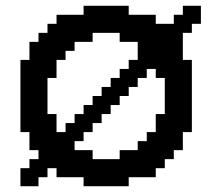

<svg xmlns="http://www.w3.org/2000/svg" viewBox="-20 -645 773 665"><path d="M394.5 -93.8V-125H457V-156.2H488.3V-187.5H519.5V-250H550.8V-375H519.5V-406.2H488.3V-375H457V-343.8H425.8V-312.5H394.5V-281.2H363.3V-250H332V-218.8H300.8V-187.5H269.5V-156.2H238.3V-125H300.8V-93.8ZM207 -187.5V-218.8H238.3V-250H269.5V-281.2H300.8V-312.5H332V-343.8H363.3V-375H394.5V-406.2H425.8V-437.5H457V-500H394.5V-531.2H300.8V-500H238.3V-468.8H207V-437.5H175.8V-375H144.5V-250H175.8V-187.5ZM50.8 0V-62.5H82V-93.8H113.3V-125H82V-187.5H50.8V-437.5H82V-500H113.3V-531.2H144.5V-562.5H175.8V-593.8H269.5V-625H425.8V-593.8H519.5V-562.5H582V-593.8H613.3V-625H675.8V-562.5H644.5V-531.2H613.3V-437.5H644.5V-187.5H613.3V-125H582V-93.8H550.8V-62.5H519.5V-31.2H425.8V0H269.5V-31.2H175.8V-62.5H144.5V-31.2H113.3V0Z"/></svg>

Font: Terminal Grotesque
Style: Regular
Weight: 400
Designer: Raphaël Bastide
Foundry: http://raphaelbastide.com
Version: Version 1.0